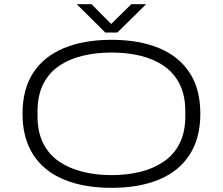

<svg xmlns="http://www.w3.org/2000/svg" viewBox="-20 -889 1069 921"><path d="M515 12Q382 12 286 -28Q190 -68 139 -147.5Q88 -227 88 -343Q88 -461 139 -539.5Q190 -618 286 -658Q382 -698 515 -698Q648 -698 743.5 -658Q839 -618 890 -539.5Q941 -461 941 -343Q941 -227 890 -147.5Q839 -68 743.5 -28Q648 12 515 12ZM515 -49Q590 -49 654 -65Q718 -81 766.5 -114.5Q815 -148 842 -202Q869 -256 869 -332V-354Q869 -431 842 -485Q815 -539 766.5 -572.5Q718 -606 654 -621.5Q590 -637 515 -637Q441 -637 376.5 -621.5Q312 -606 263 -572.5Q214 -539 187 -485Q160 -431 160 -354V-332Q160 -256 187 -202Q214 -148 263 -114.5Q312 -81 376.5 -65Q441 -49 515 -49ZM348 -869H419L528 -759H498L610 -869H681L543 -733H485Z"/></svg>

Font: Archivo Expanded ExtraLight
Style: Regular
Weight: 250
Width: 7
Designer: Hector Gatti
Foundry: Omnibus-Type
Version: Version 2.001